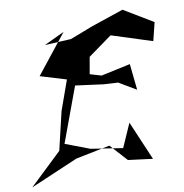

<svg xmlns="http://www.w3.org/2000/svg" viewBox="-115 -788 922 963"><g transform="rotate(-10 346.0 -306.5)"><path d="M575 -298 561 -431 412 -399 354 -416 369 -502 491 -590 697 -524 720 -617 572 -706 409 -651 292 -606 158 -599 262 -648 105 -450 237 -410 183 -259 137 -64 -28 93 215 -11 389 -46 468 41 593 57 508 -142 455 -22 293 -47 169 -94 272 -373 415 -354 487 -350Z"/></g></svg>

Font: Asimov Silicon
Style: Regular
Weight: 400
Designer: Google
Version: Version 2.000980; 2014